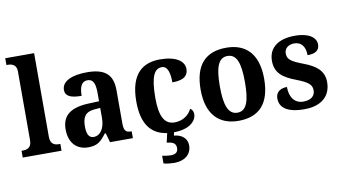

<svg xmlns="http://www.w3.org/2000/svg" viewBox="-92 -985 2592 1447"><g transform="rotate(-10 1204.5 -261.0)"><path d="M16 0H313V-52H302C272 -52 237 -62 237 -119V-760H16V-708H27C53 -708 93 -700 93 -647V-119C93 -62 58 -52 27 -52H16Z M517 10C588 10 615 -17 656 -71H664L684 0H859V-52H856C814 -52 800 -68 800 -123V-378C800 -503 734 -549 603 -549C496 -549 410 -518 410 -447C410 -400 451 -381 534 -381C534 -445 550 -489 596 -489C647 -489 656 -444 656 -374V-318L579 -315C440 -310 371 -261 371 -153C371 -42 435 10 517 10ZM570 -60C534 -60 518 -91 518 -148C518 -221 541 -259 615 -264L656 -267V-191C656 -112 622 -60 570 -60Z M1134 238C1213 238 1267 197 1267 127C1267 73 1226 40 1167 35L1172 10C1296 10 1346 -50 1346 -99C1346 -118 1338 -134 1322 -143C1301 -97 1253 -62 1190 -62C1111 -62 1078 -131 1078 -267C1078 -439 1112 -489 1166 -489C1212 -489 1225 -430 1225 -362C1324 -362 1347 -401 1347 -444C1347 -503 1286 -549 1162 -549C1033 -549 932 -482 932 -266C932 -85 1007 -8 1120 7L1104 78C1144 82 1174 91 1174 130C1174 166 1152 177 1116 177C1099 177 1076 174 1053 169V228C1076 235 1115 238 1134 238Z M1667 10C1827 10 1911 -82 1911 -270C1911 -458 1820 -549 1670 -549C1509 -549 1425 -458 1425 -270C1425 -82 1517 10 1667 10ZM1669 -52C1598 -52 1572 -127 1572 -270C1572 -413 1597 -486 1668 -486C1739 -486 1764 -413 1764 -270C1764 -127 1740 -52 1669 -52Z M2171 10C2301 10 2374 -55 2374 -162C2374 -250 2315 -293 2227 -327C2131 -363 2104 -383 2104 -428C2104 -469 2138 -492 2179 -492C2233 -492 2264 -454 2264 -387C2329 -387 2356 -411 2356 -454C2356 -501 2310 -548 2193 -548C2073 -548 1992 -496 1992 -391C1992 -300 2046 -257 2150 -218C2234 -185 2263 -163 2263 -119C2263 -79 2236 -48 2172 -48C2109 -48 2069 -96 2069 -178C2032 -178 1983 -164 1983 -104C1983 -37 2036 10 2171 10Z"/></g></svg>

Font: Noto Serif Tamil SemiCondensed
Style: Bold
Weight: 700
Width: 4
Designer: Indian Type Foundry, Tom Grace, and the Monotype Design Team
Foundry: Monotype Imaging Inc.
Version: Version 2.004